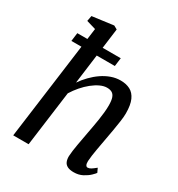

<svg xmlns="http://www.w3.org/2000/svg" viewBox="-193 -942 998 1077"><g transform="rotate(30 306.0 -403.5)"><path d="M444.8 10Q419.6 10 404.5 2.3Q389.5 -5.3 383.2 -19.8Q376.9 -34.3 377.2 -55.3Q377.9 -70.5 380.5 -90.5Q383.1 -110.4 387.1 -132.7Q391.1 -155.1 395.3 -177.7Q399.6 -200.3 403.1 -220.6Q406.9 -241.7 411.5 -266Q416 -290.3 420 -316Q423.9 -341.7 426.5 -366.6Q429.1 -391.6 429 -413.8Q428.8 -445.6 422.5 -463Q416.1 -480.4 403.5 -487.6Q390.9 -494.8 371.3 -494.8Q350.5 -494.8 327 -483.8Q303.5 -472.9 279.6 -453.7Q255.7 -434.5 234.1 -409.6Q212.5 -384.6 195.5 -357L148.1 0H48.4L147.7 -745.8L87.2 -763.6L93.8 -798.8L231.3 -817L254.1 -804.4L205.5 -432.3Q224.5 -460 248.4 -484.5Q272.3 -509.1 299.5 -527.8Q326.8 -546.6 356.6 -557.3Q386.3 -568 417.2 -568Q453.1 -568 479.3 -554.4Q505.5 -540.7 519.9 -508.7Q534.3 -476.8 534.3 -422.1Q534.3 -401.2 530 -370.4Q525.8 -339.6 519.9 -306.8Q514 -274 509.2 -247Q505.8 -228.5 502 -207.2Q498.1 -185.9 494.3 -164.2Q490.4 -142.6 487.6 -122.2Q484.8 -101.9 483.8 -84.8Q483.4 -67.6 487.9 -59.6Q492.4 -51.6 499.6 -51.6Q510.2 -51.6 521.1 -58.4Q531.9 -65.1 549.8 -79.8L562.2 -53.4Q558.3 -47.1 542.6 -31.8Q526.9 -16.5 502 -3.3Q477.1 10 444.8 10ZM73.2 -676.1H354.6L347.6 -621.8H66.2Z"/></g></svg>

Font: Merriweather Light
Style: Italic
Weight: 300
Italic angle: -7.8°
Designer: Eben Sorkin
Foundry: Eben Sorkin
Version: Version 2.101